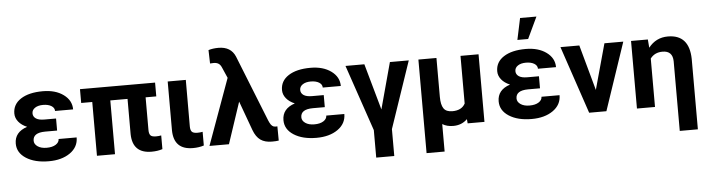

<svg xmlns="http://www.w3.org/2000/svg" viewBox="-54 -1037 5509 1495"><g transform="rotate(-5 2700.0 -289.5)"><path d="M46.4 -149.4Q46.4 -239.3 146 -272Q103.5 -289.6 79.6 -319.1Q55.7 -348.6 55.7 -383.8Q55.7 -455.6 118.9 -496.6Q182.1 -537.6 291.5 -537.6Q389.6 -537.6 452.1 -492.2Q514.6 -446.8 514.6 -376H373.5Q373.5 -400.9 348.9 -416Q324.2 -431.2 284.2 -431.2Q244.6 -431.2 220.7 -415Q196.8 -398.9 196.8 -372.6Q196.8 -347.2 218.8 -332Q240.7 -316.9 284.7 -316.9H376V-222.7H282.7Q187 -222.2 187 -159.7Q187 -132.8 213.6 -114.5Q240.2 -96.2 283.7 -96.2Q328.6 -96.2 355.2 -113.3Q381.8 -130.4 381.8 -156.2H522.9Q522.9 -81.1 458 -35.6Q393.1 9.8 291.5 9.8Q182.6 9.8 114.5 -33.9Q46.4 -77.6 46.4 -149.4Z M1168.5 -420.4H1085V-165Q1085 -136.2 1095.9 -123.3Q1106.9 -110.4 1139.2 -110.4Q1160.6 -110.4 1180.2 -114.3V-7.3Q1142.1 5.4 1095.2 5.4Q946.8 5.4 943.8 -144.5V-420.4H809.1V0H668V-420.4H581.5V-528.3H1168.5Z M1408.7 -528.3 1408.2 -165Q1408.2 -135.7 1419.7 -123Q1431.2 -110.4 1462.9 -110.4Q1484.4 -110.4 1503.9 -114.3V-7.3Q1465.8 5.4 1418.5 5.4Q1269.5 5.4 1267.1 -145.5V-528.3Z M1683.6 -754.9Q1780.3 -754.9 1814 -675.3L2020 -158.2L2027.8 -141.1Q2044.4 -106 2069.8 -105.5H2079.6L2087.4 -106L2088.4 5.4Q2068.4 8.8 2034.7 8.8Q1980.5 8.8 1946 -15.4Q1911.6 -39.6 1891.1 -94.7L1807.6 -323.7L1699.7 0H1547.4L1734.4 -516.1L1699.2 -596.7Q1689.5 -621.1 1674.3 -630.9Q1659.2 -640.6 1636.2 -640.6L1607.9 -639.2L1605 -744.1Q1639.2 -754.9 1683.6 -754.9Z M2138.7 -149.4Q2138.7 -239.3 2238.3 -272Q2195.8 -289.6 2171.9 -319.1Q2147.9 -348.6 2147.9 -383.8Q2147.9 -455.6 2211.2 -496.6Q2274.4 -537.6 2383.8 -537.6Q2481.9 -537.6 2544.4 -492.2Q2606.9 -446.8 2606.9 -376H2465.8Q2465.8 -400.9 2441.2 -416Q2416.5 -431.2 2376.5 -431.2Q2336.9 -431.2 2313 -415Q2289.1 -398.9 2289.1 -372.6Q2289.1 -347.2 2311 -332Q2333 -316.9 2377 -316.9H2468.3V-222.7H2375Q2279.3 -222.2 2279.3 -159.7Q2279.3 -132.8 2305.9 -114.5Q2332.5 -96.2 2376 -96.2Q2420.9 -96.2 2447.5 -113.3Q2474.1 -130.4 2474.1 -156.2H2615.2Q2615.2 -81.1 2550.3 -35.6Q2485.4 9.8 2383.8 9.8Q2274.9 9.8 2206.8 -33.9Q2138.7 -77.6 2138.7 -149.4Z M2905.8 -166.5 3003.9 -528.3H3151.4L2974.1 -6.8V203.6H2833V-11.2L2656.7 -528.3H2804.2Z M3367.7 -528.3V-224.1Q3367.7 -162.6 3387.5 -133.5Q3407.2 -104.5 3455.6 -104.5Q3528.3 -104.5 3555.7 -155.8V-528.3H3696.8V0H3565.4L3562.5 -33.2Q3519 10.3 3452.6 10.3Q3402.8 10.3 3367.7 -11.7V203.1H3226.6V-528.3Z M3820.8 -149.4Q3820.8 -239.3 3920.4 -272Q3877.9 -289.6 3854 -319.1Q3830.1 -348.6 3830.1 -383.8Q3830.1 -455.6 3893.3 -496.6Q3956.5 -537.6 4065.9 -537.6Q4164.1 -537.6 4226.6 -492.2Q4289.1 -446.8 4289.1 -376H4147.9Q4147.9 -400.9 4123.3 -416Q4098.6 -431.2 4058.6 -431.2Q4019 -431.2 3995.1 -415Q3971.2 -398.9 3971.2 -372.6Q3971.2 -347.2 3993.2 -332Q4015.1 -316.9 4059.1 -316.9H4150.4V-222.7H4057.1Q3961.4 -222.2 3961.4 -159.7Q3961.4 -132.8 3988 -114.5Q4014.6 -96.2 4058.1 -96.2Q4103 -96.2 4129.6 -113.3Q4156.2 -130.4 4156.2 -156.2H4297.4Q4297.4 -81.1 4232.4 -35.6Q4167.5 9.8 4065.9 9.8Q3957 9.8 3888.9 -33.9Q3820.8 -77.6 3820.8 -149.4ZM4043.5 -781.7H4171.4L4091.8 -613.3H4007.8Z M4582.5 -172.4 4680.7 -528.3H4828.1L4649.9 0H4515.1L4336.9 -528.3H4484.4Z M5020 -528.3 5025.4 -463.4Q5083.5 -538.1 5177.2 -538.1Q5343.3 -538.1 5347.2 -348.1V202.6H5205.6V-341.8Q5204.1 -423.8 5125.5 -423.8Q5063.5 -423.8 5029.8 -378.4V0H4888.7V-528.3Z"/></g></svg>

Font: Robotiche
Style: Bold
Weight: 700
Designer: Google
Version: Version 2.001150; 2014